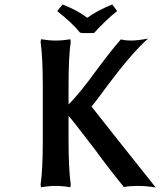

<svg xmlns="http://www.w3.org/2000/svg" viewBox="-20 -825 711 852"><path d="M169.9 -442.9Q169.9 -568.8 160.2 -639.2L162.1 -650.9Q197.8 -645 227.1 -645Q257.8 -645 292 -650.9L293.9 -639.2Q284.2 -574.2 284.2 -442.9V-361.8Q328.6 -403.8 413.1 -520Q479 -608.4 516.1 -649.9Q538.1 -645 561 -645Q590.3 -645 637.2 -653.8Q567.4 -592.8 459 -448.2Q448.2 -434.1 423.6 -400.4Q398.9 -366.7 386.2 -352.1Q458.5 -259.8 670.9 6.8Q627.9 0 589.8 0Q556.6 0 529.8 4.9Q463.9 -75.7 400.9 -162.1Q301.3 -292.5 284.2 -311V-202.1Q284.2 -76.2 293.9 -5.9L292 5.9Q257.8 0 227.1 0Q198.2 0 162.1 5.9L160.2 -5.9Q169.9 -72.3 169.9 -202.1ZM347.2 -678.2 335 -680.2Q302.2 -721.7 233.9 -775.9L257.8 -805.2Q325.7 -778.3 367.2 -746.1Q413.6 -779.3 478 -805.2L500 -775.9Q452.1 -738.8 397 -678.2Z"/></svg>

Font: Linear Smooth
Style: Bold
Weight: 700
Designer: Philipp H. Poll, Flanker
Foundry: Philipp H. Poll, reworked by Flanker
Version: Version 1.061 | FøM Fix